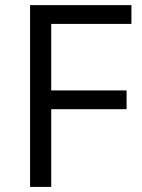

<svg xmlns="http://www.w3.org/2000/svg" viewBox="-20 -734 556 754"><path d="M181.2 0H98.1V-713.9H496.1V-640.1H181.2V-378.9H477.1V-305.2H181.2Z"/></svg>

Font: Open Sans Y to K
Style: Regular
Weight: 400
Version: Version 1.10